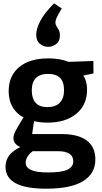

<svg xmlns="http://www.w3.org/2000/svg" viewBox="-20 -899 614 1161"><path d="M260 242Q135.4 242 74.4 208.9Q13.4 175.8 13.4 110.6Q13.4 61.2 47.7 27.5Q82 -6.2 148.6 -28L147.4 0.4Q108.6 -2.8 84.9 -19.7Q61.2 -36.6 61.2 -64.6Q61.2 -73.8 64.3 -83.9Q67.4 -94 75.3 -109.6Q83.2 -125.2 97 -148.2Q110.8 -171.2 132.2 -205.6L133.8 -182.6Q84.4 -206 58.4 -248.1Q32.4 -290.2 32.4 -347.6Q32.4 -440.6 95.9 -493.3Q159.4 -546 272 -546Q353.2 -546 410 -518.2L377.8 -524.4L544.6 -530.2L545.2 -454.8L466.4 -438.6L475.4 -453.8Q490 -436 498.2 -412.1Q506.4 -388.2 506.4 -356.8Q506.4 -264 441.2 -210.7Q376 -157.4 266.2 -157.4Q214.4 -157.4 166.4 -171.2L188.6 -185L172.8 -77.6L152.2 -88.4H352.4Q452.8 -88.4 504.7 -49.2Q556.6 -10 556.6 64.6Q556.6 150.8 482.4 196.4Q408.2 242 260 242ZM271.8 143.8Q351.8 143.8 387.4 127Q423 110.2 423 76.6Q423 45.2 399 30.2Q375 15.2 330.4 15.2H156.4L188.8 7.6Q135.4 42.2 135.4 85Q135.4 114.2 168.1 129Q200.8 143.8 271.8 143.8ZM266.4 -251.2Q315 -251.2 341.1 -277.3Q367.2 -303.4 367.2 -354Q367.2 -404.6 342.9 -428.4Q318.6 -452.2 270.6 -452.2Q222.4 -452.2 197.3 -427.3Q172.2 -402.4 172.2 -352.2Q172.2 -302.6 196 -276.9Q219.8 -251.2 266.4 -251.2ZM306.7 -879 353.3 -847.7Q331.7 -812.3 323.3 -793.7Q315 -775 315 -762.3Q315 -750.7 321.7 -740.3Q328.3 -730 335.3 -717.3Q342.3 -704.7 342.3 -684Q342.3 -650.3 320 -633Q297.7 -615.7 271 -615.7Q244.3 -615.7 221.7 -633.8Q199 -652 199 -688.7Q199 -725 223.2 -771.5Q247.3 -818 306.7 -879Z"/></svg>

Font: Bitter Thin
Style: Regular
Weight: 100
Designer: Sol Matas, and Bitter project Authors
Foundry: Sol Matas
Version: Version 2.002